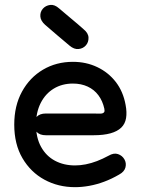

<svg xmlns="http://www.w3.org/2000/svg" viewBox="-20 -764 588 795"><path d="M170 -294Q145 -294 132 -280.5Q119 -267 119 -249Q119 -231 132 -217.5Q145 -204 170 -204Q191 -204 212.5 -204Q234 -204 257.5 -204Q281 -204 308 -204Q335 -204 367 -204Q409 -204 437.5 -212Q466 -220 482 -235.5Q498 -251 502 -275Q506 -299 500 -330Q490 -385 459.5 -424.5Q429 -464 383 -486Q337 -508 282 -508Q213 -508 158 -475.5Q103 -443 71 -384.5Q39 -326 39 -248Q39 -167 73 -109Q107 -51 164 -20Q221 11 291 11Q319 11 349.5 5.5Q380 0 411 -11.5Q442 -23 473 -41Q495 -53 499.5 -71Q504 -89 495 -104.5Q486 -120 468.5 -126Q451 -132 429 -119Q405 -106 381.5 -97Q358 -88 335 -83.5Q312 -79 291 -79Q244 -79 207.5 -98.5Q171 -118 150 -156Q129 -194 129 -248Q129 -299 148.5 -337.5Q168 -376 202.5 -397Q237 -418 282 -418Q316 -418 343 -405.5Q370 -393 387.5 -369.5Q405 -346 412 -314Q414 -304 411.5 -300Q409 -296 403.5 -294.5Q398 -293 388.5 -293.5Q379 -294 367 -294Q334 -294 299.5 -294Q265 -294 232 -294Q199 -294 170 -294ZM268 -575Q287 -559 305.5 -561Q324 -563 335.5 -576Q347 -589 346.5 -608Q346 -627 326 -643Q314 -654 301.5 -664.5Q289 -675 276.5 -685.5Q264 -696 251 -707Q238 -718 225 -729Q206 -746 187.5 -743.5Q169 -741 157.5 -728Q146 -715 147 -696.5Q148 -678 167 -661Q179 -651 191.5 -640Q204 -629 216.5 -618.5Q229 -608 242 -597Q255 -586 268 -575Z"/></svg>

Font: Tilt Neon
Style: Regular
Weight: 400
Designer: Andy Clymer
Foundry: Andy Clymer
Version: Version 1.000